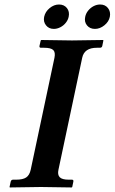

<svg xmlns="http://www.w3.org/2000/svg" viewBox="-20 -823 505 845"><path d="M237.3 -76.2Q232.4 -54.2 242.7 -43.2Q252.9 -32.2 282.7 -32.2H296.9Q304.7 -32.2 302.7 -22.9L297.9 0L295.4 2Q195.8 0 160.2 0L23.4 2L22 0L26.9 -22.9Q28.8 -31.7 36.6 -32.2H50.8Q80.6 -32.2 95.2 -42Q109.9 -51.8 115.2 -76.2L219.7 -568.8Q224.6 -592.8 214.4 -602.8Q204.1 -612.8 174.3 -612.8H160.2Q152.3 -612.8 153.8 -621.1L159.2 -645L161.6 -647Q258.3 -645 296.9 -645L433.6 -647L435.1 -645L430.2 -621.1Q428.7 -613.3 420.4 -612.8H406.2Q351.1 -612.8 341.8 -568.8ZM355 -749Q357.9 -763.7 367.9 -776.1Q377.9 -788.6 391.8 -795.9Q405.8 -803.2 420.9 -803.2Q442.9 -803.2 455.3 -787.4Q467.8 -771.5 463.4 -749Q459 -727.5 439.5 -711.7Q419.9 -695.8 397.9 -695.8Q375.5 -695.8 362.8 -711.4Q350.1 -727.1 355 -749ZM174.3 -749Q179.2 -771.5 198.5 -787.4Q217.8 -803.2 239.7 -803.2Q262.2 -803.2 274.7 -787.4Q287.1 -771.5 282.2 -749Q279.3 -734.9 269.5 -722.7Q259.8 -710.4 245.6 -703.1Q231.4 -695.8 216.8 -695.8Q194.8 -695.8 182.4 -711.7Q169.9 -727.5 174.3 -749Z"/></svg>

Font: Linux Libertine Slanted
Style: Semibold Slanted
Weight: 600
Designer: Philipp H. Poll
Foundry: Philipp H. Poll
Version: Version 5.1.1